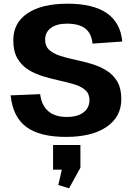

<svg xmlns="http://www.w3.org/2000/svg" viewBox="-20 -730 716 1035"><path d="M335.6 8Q193.4 8 121.3 -46.1Q49.2 -100.1 37.2 -215.9L196.4 -222.5Q203.9 -161.6 240.4 -130.5Q276.8 -99.5 340.8 -99.5Q397.5 -99.5 429.9 -124Q462.2 -148.4 462.2 -190.9Q462.2 -224.5 439.9 -244.3Q417.7 -264.1 380.9 -275.2Q344.2 -286.4 300.6 -295.8Q257.1 -305.3 213.4 -318.3Q169.6 -331.4 132.9 -354.2Q96.1 -377 73.8 -415.2Q51.6 -453.5 51.6 -513.5Q51.6 -606.8 128.6 -658.4Q205.6 -710.1 344 -710.1Q482.2 -710.1 556 -659Q629.9 -607.9 639 -506.1L478.7 -494.9Q473.8 -549.4 440 -576Q406.3 -602.5 340.9 -602.5Q286.1 -602.5 254.7 -579.6Q223.3 -556.6 223.3 -515.6Q223.3 -480.9 245.6 -460.9Q267.8 -440.9 304.6 -429Q341.3 -417.1 385.1 -407.9Q428.8 -398.7 472.4 -385.9Q515.9 -373.1 552.6 -350.8Q589.4 -328.5 611.6 -291.5Q633.9 -254.5 633.9 -195Q633.9 -100.2 554.7 -46.1Q475.5 8 335.6 8ZM413.5 51.5V174.1L352.2 285.1L294.3 267.4L332 103.2L393 184.7H266.1V51.5Z"/></svg>

Font: Pathway Extreme 8pt Thin
Style: Regular
Weight: 100
Designer: Eduardo Rodriguez Tunni
Foundry: Eduardo Rodriguez Tunni
Version: Version 1.000